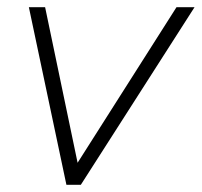

<svg xmlns="http://www.w3.org/2000/svg" viewBox="-20 -512 559 532"><path d="M164 0 60 -492H105L195 -61L469 -492H519L204 0Z"/></svg>

Font: Red Hat Display
Style: Italic
Weight: 300
Italic angle: -12°
Designer: Pentagram, MCKL
Foundry: Pentagram, MCKL
Version: Version 1.023